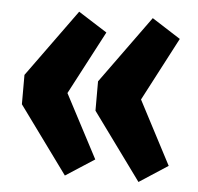

<svg xmlns="http://www.w3.org/2000/svg" viewBox="-44 -598 645 627"><g transform="rotate(5 278.5 -284.5)"><path d="M190.9 -553.2 285.2 -493.2 175.8 -285.2 285.2 -77.1 190.9 -16.1 30.8 -235.8V-332ZM432.1 -553.2 525.9 -493.2 417 -285.2 525.9 -77.1 432.1 -16.1 272 -235.8V-332Z"/></g></svg>

Font: Fira Sans Compressed
Style: Bold
Weight: 700
Width: 1
Designer: Carrois Corporate & Edenspiekermann AG
Foundry: Carrois Corporate GbR & Edenspiekermann AG
Version: Version 4.203;PS 004.203;hotconv 1.0.88;makeotf.lib2.5.64775